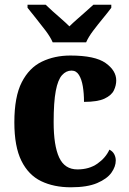

<svg xmlns="http://www.w3.org/2000/svg" viewBox="-20 -786 547 816"><path d="M281 10Q209 10 155 -16Q101 -42 71 -102.5Q41 -163 41 -266Q41 -375 72.5 -436.5Q104 -498 158 -524Q212 -550 279 -550Q384 -550 429 -518Q474 -486 474 -444Q474 -423 464 -402Q454 -381 424.5 -367Q395 -353 337 -353Q337 -389 332 -419Q327 -449 315.5 -467.5Q304 -486 284 -486Q261 -486 243.5 -466.5Q226 -447 217 -399.5Q208 -352 208 -267Q208 -167 231.5 -116.5Q255 -66 309 -66Q359 -66 394 -90.5Q429 -115 445 -150Q459 -143 465.5 -130.5Q472 -118 472 -104Q472 -78 453.5 -52Q435 -26 393 -8Q351 10 281 10ZM204 -606Q194 -629 174 -655.5Q154 -682 133 -708Q112 -734 97 -753V-766H174Q185 -755 203.5 -738.5Q222 -722 241.5 -705Q261 -688 275 -674Q289 -688 308.5 -705Q328 -722 346.5 -738.5Q365 -755 377 -766H453V-753Q439 -734 417.5 -708Q396 -682 376 -655.5Q356 -629 346 -606Z"/></svg>

Font: Noto Serif Myanmar SemiCondensed ExtraBold
Style: Regular
Weight: 800
Width: 4
Designer: Ben Mitchell and the Monotype Design Team
Foundry: Monotype Imaging Inc.
Version: Version 2.106; ttfautohint (v1.8.4.7-5d5b)